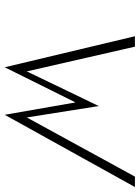

<svg xmlns="http://www.w3.org/2000/svg" viewBox="88 -692 577 792"><g transform="rotate(90 376.0 -296.5)"><path d="M130 -565 258 -28 403 -320 454 -28 752 -565H709L465 -119L418 -416L275 -119L173 -565Z"/></g></svg>

Font: Charger Sport
Style: HLNrwObl
Weight: 100
Designer: Jasper
Foundry: Cannot Into Space Fonts
Version: Version 1.1